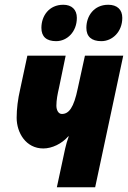

<svg xmlns="http://www.w3.org/2000/svg" viewBox="-20 -787 538 807"><path d="M406 -614C452 -614 494 -653 494 -712C494 -747 472 -767 435 -767C375 -767 343 -720 343 -670C343 -633 365 -614 406 -614ZM216 -614C262 -614 303 -653 303 -712C303 -747 281 -767 246 -767C186 -767 154 -720 154 -670C154 -633 175 -614 216 -614ZM219 0H380L498 -553H337L307 -416C290 -333 269 -308 240 -308C225 -308 217 -325 217 -343C217 -367 222 -392 228 -418L256 -553H95L65 -413C55 -370 50 -329 50 -292C50 -229 89 -163 162 -163C199 -163 240 -183 267 -214H269C263 -198 257 -177 254 -163Z"/></svg>

Font: Noto Sans UI Condensed Black
Style: Italic
Weight: 900
Width: 3
Italic angle: -192°
Designer: Monotype Design Team
Foundry: Monotype Imaging Inc.
Version: Version 1.901